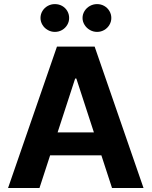

<svg xmlns="http://www.w3.org/2000/svg" viewBox="-20 -940 758 960"><path d="M20.3 0 264.8 -707H453.2L697.6 0H540.1L361.7 -547.4H355.8L177.4 0ZM547 -278V-163.3H169.2V-278ZM182.5 -850Q182.5 -869 192.2 -885Q202 -901 218.5 -910.3Q235.1 -919.5 254.2 -919.5Q274.1 -919.5 290.4 -910.5Q306.7 -901.4 316.2 -885.4Q325.7 -869.4 325.7 -850Q325.7 -831.5 316.2 -815.5Q306.7 -799.5 290.4 -790Q274.1 -780.5 254.2 -780.5Q235.5 -780.5 218.7 -790Q202 -799.5 192.2 -815.7Q182.5 -831.9 182.5 -850ZM392.7 -850Q392.7 -869 402.8 -885Q412.8 -901 429.6 -910.3Q446.3 -919.5 465.4 -919.5Q484.9 -919.5 501.2 -910.3Q517.5 -901 527 -885Q536.6 -869 536.6 -850Q536.6 -831.5 527 -815.5Q517.5 -799.5 501.2 -790Q484.9 -780.5 465.4 -780.5Q446.3 -780.5 429.6 -790Q412.8 -799.5 402.8 -815.7Q392.7 -831.9 392.7 -850Z"/></svg>

Font: Pretendard GOV Variable
Style: Regular
Weight: 400
Designer: Base glyphs from Inter by Rasmus Andersson; Hangul glyphs from Noto Sans CJK(Source Han Sans) by Jang Soo-young and Kang
Foundry: Kil Hyung-jin
Version: Version 1.307;Glyphs 3.2 (3192)